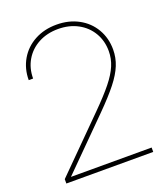

<svg xmlns="http://www.w3.org/2000/svg" viewBox="-136 -832 807 927"><g transform="rotate(-20 268.0 -368.5)"><path d="M44.9 -22.5 300.3 -278.3Q359.4 -337.4 392.6 -378.9Q425.8 -420.4 440.9 -456.3Q456.1 -492.2 456.1 -531.2Q456.1 -584 431.4 -625.7Q406.7 -667.5 362.5 -691.2Q318.4 -714.8 261.7 -714.8Q205.1 -714.8 160.9 -691.2Q116.7 -667.5 92 -625.7Q67.4 -584 67.4 -531.2H44.9Q44.9 -589.8 72.5 -637Q100.1 -684.1 149.4 -710.7Q198.7 -737.3 261.7 -737.3Q324.7 -737.3 374 -710.7Q423.3 -684.1 450.9 -637Q478.5 -589.8 478.5 -531.2Q478.5 -489.3 462.9 -450.7Q447.3 -412.1 413.1 -368.7Q378.9 -325.2 318.4 -264.6L77.1 -22.9V-22.5H491.2V0H44.9Z"/></g></svg>

Font: Intratopia Thin
Style: Regular
Weight: 100
Designer: Rasmus Andersson
Foundry: rsms
Version: Version 3.000;Glyphs 3.2.3 (3260)